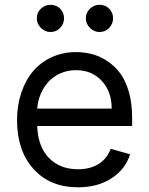

<svg xmlns="http://www.w3.org/2000/svg" viewBox="-20 -770 622 801"><path d="M305.4 11.4Q387.4 11.4 445.3 -26.1Q503.2 -63.6 522.7 -126.4L441.8 -149.1Q426.1 -107.2 390.8 -85.6Q355.5 -63.9 305.4 -63.9Q230.1 -63.9 184.1 -111.2Q138.1 -158.4 135.3 -244.3H531.2V-279.8Q531.2 -338.8 517.8 -386Q504.3 -433.2 481.7 -463.8Q459.2 -494.3 428.4 -514.7Q397.7 -535.2 365.1 -543.9Q332.4 -552.6 296.9 -552.6Q242.2 -552.6 196.2 -531.6Q150.2 -510.7 118.4 -473.4Q86.6 -436.1 68.9 -383.3Q51.1 -330.6 51.1 -268.5Q51.1 -141.7 119.7 -65.2Q188.2 11.4 305.4 11.4ZM135.3 -316.8Q137.4 -348.7 149.7 -377.7Q161.9 -406.6 182.2 -428.8Q202.4 -451 232.2 -464.1Q262.1 -477.3 296.9 -477.3Q364 -477.3 405 -432.2Q446 -387.1 446 -316.8ZM190.3 -636.4Q214.5 -636.4 230.8 -653.4Q247.2 -670.5 247.2 -693.2Q247.2 -717.7 231 -733.8Q214.8 -750 190.3 -750Q167.6 -750 150.6 -733.7Q133.5 -717.3 133.5 -693.2Q133.5 -670.8 150.7 -653.6Q168 -636.4 190.3 -636.4ZM394.9 -636.4Q419 -636.4 435.4 -653.4Q451.7 -670.5 451.7 -693.2Q451.7 -717.7 435.5 -733.8Q419.4 -750 394.9 -750Q372.2 -750 355.1 -733.7Q338.1 -717.3 338.1 -693.2Q338.1 -670.8 355.3 -653.6Q372.5 -636.4 394.9 -636.4Z"/></svg>

Font: Inter-Regular
Style: Regular
Weight: 500
Designer: Rasmus Andersson
Foundry: rsms
Version: ""